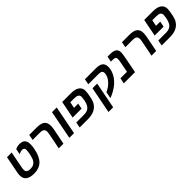

<svg xmlns="http://www.w3.org/2000/svg" viewBox="351 -2128 3829 3829"><g transform="rotate(-45 2265.5 -214.0)"><path d="M299.8 9.8Q187.5 9.8 128.2 -33.9Q68.8 -77.6 68.8 -167Q68.8 -206.1 77.1 -246.1L147 -606H278.8L210 -249Q206.5 -232.4 205.8 -217.5Q205.1 -202.6 205.1 -189Q205.1 -148.9 232.2 -128.9Q259.3 -108.9 314 -108.9Q419.9 -108.9 467.8 -192.4Q480 -213.4 490.2 -245.8Q500.5 -278.3 508.3 -314Q516.1 -349.6 520.5 -381.6Q524.9 -413.6 524.9 -433.1Q524.9 -464.8 509.3 -481Q493.7 -497.1 461.9 -497.1Q440.9 -497.1 417.5 -490.2Q394 -483.4 368.2 -469.2L391.1 -588.9Q442.9 -616.2 506.8 -616.2Q576.7 -616.2 613.3 -587.4Q638.7 -567.9 650.4 -534.4Q662.1 -501 662.1 -453.1Q662.1 -406.2 647.9 -330.1Q612.8 -153.3 528.6 -71.8Q444.3 9.8 299.8 9.8Z M1199.2 -330.1 1133.8 0H1002L1067.9 -334Q1075.2 -366.2 1075.2 -400.9Q1075.2 -445.3 1047.4 -466.6Q1019.5 -487.8 955.1 -487.8H752L774.9 -606H985.8Q1101.6 -606 1155.8 -564Q1210 -522 1210 -430.2Q1210 -384.3 1199.2 -330.1Z M1549.3 -606 1431.2 0H1299.3L1417 -606Z M2049.8 -408.2Q2049.8 -448.2 2019 -468Q1988.3 -487.8 1926.8 -487.8H1814L1788.1 -356.9H1906.7L1883.8 -238.8H1631.8L1704.1 -606H1945.8Q2068.8 -606 2130.4 -561.5Q2191.9 -517.1 2191.9 -433.1Q2191.9 -405.3 2185.1 -359.1Q2178.2 -313 2164.1 -249Q2156.2 -214.4 2144.3 -184.3Q2132.3 -154.3 2115.7 -129.9Q2030.8 0 1821.8 0H1590.8L1613.8 -118.2H1834Q1891.6 -118.2 1931.4 -137Q1971.2 -155.8 1997.1 -196.3Q2010.3 -217.3 2020.5 -245.8Q2030.8 -274.4 2037.1 -304.2L2041.5 -326.7Q2049.8 -372.6 2049.8 -408.2Z M2798.3 -261.7Q2746.1 -168.9 2654.1 -98.1Q2562 -27.3 2438 20L2464.8 -120.1Q2511.2 -140.1 2551 -167.2Q2590.8 -194.3 2621.6 -226.1Q2664.1 -269.5 2688 -318.1Q2711.9 -366.7 2711.9 -413.1Q2711.9 -453.1 2688.2 -470.5Q2664.6 -487.8 2605 -487.8H2321.8L2344.7 -606H2647Q2755.4 -606 2803 -569.1Q2850.6 -532.2 2850.6 -448.2Q2850.6 -354.5 2798.3 -261.7ZM2456.5 -372.1 2347.7 188H2215.8L2324.7 -372.1Z M3223.6 -372.1 3152.3 0H2836.4L2859.4 -118.2H3043.5L3086.4 -341.8Q3096.7 -394 3096.7 -428.2Q3096.7 -460 3077.6 -473.9Q3058.6 -487.8 3017.6 -487.8H2959.5L2982.4 -606H3051.8Q3147.9 -606 3192.4 -573.7Q3235.4 -541.5 3235.4 -477.1Q3235.4 -460.9 3232.9 -434.3Q3230.5 -407.7 3223.6 -372.1Z M3814 -330.1 3748.5 0H3616.7L3682.6 -334Q3689.9 -366.2 3689.9 -400.9Q3689.9 -445.3 3662.1 -466.6Q3634.3 -487.8 3569.8 -487.8H3366.7L3389.6 -606H3600.6Q3716.3 -606 3770.5 -564Q3824.7 -522 3824.7 -430.2Q3824.7 -384.3 3814 -330.1Z M4362.8 -408.2Q4362.8 -448.2 4332 -468Q4301.3 -487.8 4239.7 -487.8H4127L4101.1 -356.9H4219.7L4196.8 -238.8H3944.8L4017.1 -606H4258.8Q4381.8 -606 4443.4 -561.5Q4504.9 -517.1 4504.9 -433.1Q4504.9 -405.3 4498 -359.1Q4491.2 -313 4477.1 -249Q4469.2 -214.4 4457.3 -184.3Q4445.3 -154.3 4428.7 -129.9Q4343.8 0 4134.8 0H3903.8L3926.8 -118.2H4147Q4204.6 -118.2 4244.4 -137Q4284.2 -155.8 4310.1 -196.3Q4323.2 -217.3 4333.5 -245.8Q4343.8 -274.4 4350.1 -304.2L4354.5 -326.7Q4362.8 -372.6 4362.8 -408.2Z"/></g></svg>

Font: Arimo
Style: Italic
Weight: 400
Italic angle: -12°
Designer: Steve Matteson
Foundry: Monotype Imaging Inc.
Version: Version 1.33